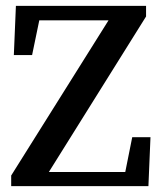

<svg xmlns="http://www.w3.org/2000/svg" viewBox="-20 -632 550 652"><path d="M18 0V-36L363 -586L376 -563H86L119 -590L89 -445H27L34 -612H476V-576L131 -24L117 -48H433L400 -21L429 -166H491L484 0Z"/></svg>

Font: Lisu Bosa SemiBold
Style: Regular
Weight: 600
Designer: David Morse, Annie Olsen, Victor Gaultney, Frank Grießhammer (Latin)
Foundry: SIL International
Version: Version 2.000